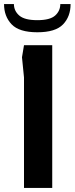

<svg xmlns="http://www.w3.org/2000/svg" viewBox="-49 -932 370 952"><path d="M70 0V-548L60 -648L70 -708H210V0ZM136 -772Q46 -772 8.5 -811.5Q-29 -851 -29 -912H20Q20 -878 46.5 -855Q73 -832 136 -832Q199 -832 224.5 -855Q250 -878 250 -912H301Q301 -850 263.5 -811Q226 -772 136 -772Z"/></svg>

Font: Rowdies Light
Style: Regular
Weight: 300
Designer: Jaikishan Patel
Version: Version 1.000; ttfautohint (v1.8.3)